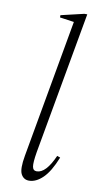

<svg xmlns="http://www.w3.org/2000/svg" viewBox="-87 -789 428 839"><g transform="rotate(10 127.0 -370.0)"><path d="M105 10Q81 10 69.5 -12Q58 -34 69 -95L178 -707L115 -716V-726L217 -750H230L117 -119Q109 -71 112 -53.5Q115 -36 131 -36Q172 -36 208 -118L222 -113Q196 -48 166 -19Q136 10 105 10Z"/></g></svg>

Font: Spectral ExtraLight
Style: Italic
Weight: 275
Italic angle: -10°
Designer: Jean-Baptiste Levee
Foundry: Production Type
Version: Version 2.001